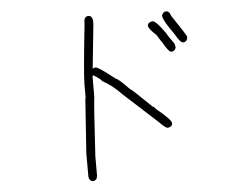

<svg xmlns="http://www.w3.org/2000/svg" viewBox="-54 -686 1107 903"><g transform="rotate(-5 500.0 -234.5)"><path d="M395.5 -621.6Q411.1 -621.6 415 -600.1V-580.6L393.6 -373.5H395.5Q401.9 -377.4 407.2 -377.4Q420.9 -377.4 497.1 -316.9Q509.8 -314.5 559.6 -262.2Q565.4 -262.2 659.2 -170.4Q664.6 -170.4 674.8 -156.7Q743.2 -101.6 743.2 -84.5Q743.2 -68.8 721.7 -64.9Q710.9 -64.9 680.7 -96.2L522.5 -240.7Q479.5 -286.1 432.6 -311Q426.8 -322.3 395.5 -340.3L391.6 -342.3L389.6 -332.5V-240.7Q383.8 -198.7 370.1 38.6V132.3Q366.7 153.8 348.6 153.8Q333 153.8 329.1 132.3V21L346.7 -234.9Q348.6 -234.9 348.6 -242.7V-303.2Q348.6 -352.1 374 -588.4V-600.1Q377.4 -621.6 395.5 -621.6ZM761.7 -611.3Q775.9 -611.3 783.2 -587.9Q849.6 -489.7 849.6 -482.4V-480.5Q846.2 -459 828.1 -459Q814.5 -459 791 -502Q740.2 -571.8 740.2 -593.8Q746.6 -611.3 761.7 -611.3ZM691.4 -570.3H693.4Q709 -570.3 752 -509.8Q759.3 -494.6 787.1 -457Q791 -441.4 791 -437.5Q784.7 -419.9 769.5 -419.9Q756.3 -419.9 728.5 -470.7Q725.6 -471.7 707 -503.9Q669.9 -537.6 669.9 -550.8Q669.9 -566.4 691.4 -570.3Z"/></g></svg>

Font: CEF Fonts CJK
Style: Regular
Weight: 400
Designer: PartyBoss (派对大魔王)
Version: Release 2.25